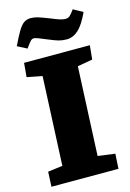

<svg xmlns="http://www.w3.org/2000/svg" viewBox="-137 -995 715 1060"><g transform="rotate(-15 220.5 -464.5)"><path d="M131 -603 44 -620 51 -700H427L419 -620L333 -605L310 -98L408 -85L403 0H20L24 -85L108 -96ZM313 -764Q288 -764 267 -770Q246 -776 218 -788Q184 -802 165 -809.5Q146 -817 138 -817Q127 -817 119 -808.5Q111 -800 90 -771L36 -799Q60 -849 77 -877.5Q94 -906 110.5 -917.5Q127 -929 149 -929Q170 -929 189.5 -923Q209 -917 253 -900Q286 -886 304 -880.5Q322 -875 336 -875Q350 -875 359.5 -883Q369 -891 387 -916L441 -886Q410 -819 379.5 -791.5Q349 -764 313 -764Z"/></g></svg>

Font: Literata 12pt ExtraBold
Style: Italic
Weight: 800
Italic angle: -2°
Designer: Latin by Veronika Burian and Jose Scaglione. Greek by Irene Vlachou. Cyrillic by Vera Evstafieva
Foundry: TypeTogether
Version: Version 3.002